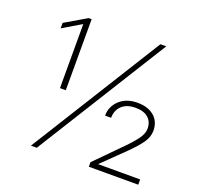

<svg xmlns="http://www.w3.org/2000/svg" viewBox="-123 -829 985 960"><g transform="rotate(20 370.0 -349.0)"><path d="M445 -24 584 -165Q623 -205 639.5 -230.5Q656 -256 656 -279Q656 -315 632.5 -336Q609 -357 565 -357Q518 -357 492 -332.5Q466 -308 466 -268H434Q434 -317 470 -350.5Q506 -384 565 -384Q621 -384 654 -356Q687 -328 687 -279Q687 -246 665 -214.5Q643 -183 600 -141L484 -28H708V0H445ZM175 -661 76 -602V-631L190 -698H206V-320H175ZM572 -698H603L168 0H137Z"/></g></svg>

Font: Freesentation 1 Thin
Style: Regular
Weight: 250
Designer: glyphs from Roboto by Christian Robertson / Hangul glyphs from Noto Sans CJK(Source Han Sans) by Jang Soo-young and Kang
Foundry: PT&
Version: Version 2.001